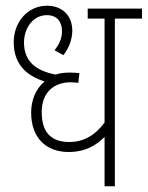

<svg xmlns="http://www.w3.org/2000/svg" viewBox="-20 -652 517 672"><path d="M477 -587V-622H287V-587H346V-223C313 -179 274 -155 222 -155C166 -155 126 -182 126 -259C126 -332 172 -364 227 -364C236 -364 246 -363 254 -362L258 -396C249 -397 237 -398 225 -398C206 -398 189 -396 175 -391C107 -404 64 -436 64 -503C64 -554 96 -599 144 -599C181 -599 197 -574 197 -543C197 -515 185 -494 171 -476L202 -459C219 -481 233 -511 233 -545C233 -598 197 -632 145 -632C76 -632 28 -574 28 -504C28 -428 72 -387 136 -367C104 -340 89 -300 89 -258C89 -168 143 -120 220 -120C280 -120 319 -145 346 -173V0H382V-587Z"/></svg>

Font: Noto Sans Condensed ExtraLight
Style: Regular
Weight: 200
Width: 3
Designer: Monotype Design Team
Foundry: Monotype Imaging Inc.
Version: Version 2.013